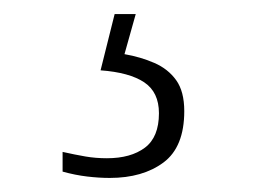

<svg xmlns="http://www.w3.org/2000/svg" viewBox="-20 -29 373 273"><path d="M136 224Q121 224 104 222Q87 220 69 215V187Q87 191 101.5 193.5Q116 196 132 196Q166 196 186 181Q206 166 206 132Q206 102 185 88Q164 74 123 71L143 -9H173L157 48Q180 52 199.5 60.5Q219 69 230.5 85Q242 101 242 129Q242 180 212.5 202Q183 224 136 224Z"/></svg>

Font: Noto Serif Gujarati ExtraLight
Style: Regular
Weight: 250
Version: Version 2.102